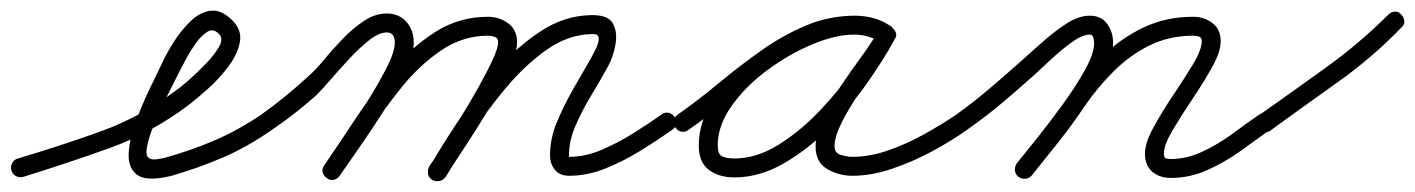

<svg xmlns="http://www.w3.org/2000/svg" viewBox="-36 -303 2616 355"><path d="M-15 12Q-17 5 -13.5 -1.5Q-10 -8 -3 -10Q75 -33 150 -60Q225 -87 291 -137Q296 -140 311.5 -153.5Q327 -167 343.5 -184Q360 -201 369 -216.5Q378 -232 368 -241Q368 -241 368 -241Q368 -241 368 -241Q368 -241 368 -241Q368 -241 368 -241Q358 -251 347 -244Q336 -237 326 -223Q316 -209 308.5 -195Q301 -181 298 -175Q292 -163 279.5 -138.5Q267 -114 255 -87.5Q243 -61 237.5 -39.5Q232 -18 238 -12Q243 -7 253.5 -8.5Q264 -10 269 -11Q269 -11 269 -11Q269 -11 269 -11Q269 -11 268.5 -11Q268 -11 268 -11Q318 -25 361 -43.5Q404 -62 447 -91Q453 -96 460 -94.5Q467 -93 471 -87Q476 -81 474.5 -74Q473 -67 467 -63Q421 -31 375.5 -11.5Q330 8 278 23Q278 23 277.5 23Q277 23 277 23Q277 23 277 23Q277 23 277 23Q233 33 216.5 19.5Q200 6 202 -21.5Q204 -49 216.5 -82Q229 -115 243.5 -144.5Q258 -174 266 -191Q273 -206 286 -226.5Q299 -247 316 -263.5Q333 -280 352.5 -283Q372 -286 392 -267Q392 -267 392 -267Q392 -267 392 -267Q392 -267 392 -267Q392 -267 392 -267Q412 -248 407.5 -225Q403 -202 385.5 -179Q368 -156 347 -137.5Q326 -119 313 -109Q244 -57 166 -29Q88 -1 7 24Q0 26 -6.5 22.5Q-13 19 -15 12Z M447 -91Q493 -124 533 -161Q547 -173 563.5 -193Q580 -213 599 -232.5Q618 -252 638 -265Q658 -278 679 -278Q702 -278 715.5 -262.5Q729 -247 729 -224Q729 -202 713 -168.5Q697 -135 673.5 -98Q650 -61 627.5 -29Q605 3 592 22Q588 28 581 29.5Q574 31 568 26Q562 22 560.5 15Q559 8 564 2Q574 -13 595.5 -43.5Q617 -74 639.5 -109.5Q662 -145 678 -176Q694 -207 694 -224Q694 -243 679 -243Q665 -243 647 -229Q629 -215 610 -194.5Q591 -174 575 -155.5Q559 -137 550 -128Q511 -93 467 -63Q461 -58 454 -59.5Q447 -61 443 -67Q438 -73 439.5 -80Q441 -87 447 -91ZM568 26Q562 22 560.5 15Q559 8 564 2Q590 -36 621 -83Q652 -130 688.5 -173Q725 -216 769 -244Q813 -272 866 -272Q887 -272 903.5 -260Q920 -248 920 -225Q920 -205 904.5 -171Q889 -137 866.5 -99.5Q844 -62 822 -29Q800 4 788 24Q784 30 777 31.5Q770 33 763 29Q757 25 755.5 18Q754 11 758 4Q766 -7 781 -30.5Q796 -54 814 -83Q832 -112 848 -140.5Q864 -169 874.5 -191.5Q885 -214 885 -225Q885 -233 878.5 -235Q872 -237 866 -237Q820 -237 780 -210Q740 -183 706.5 -141.5Q673 -100 644.5 -56Q616 -12 592 22Q588 28 581 29.5Q574 31 568 26ZM758 6Q780 -32 811 -79Q842 -126 880 -170.5Q918 -215 962.5 -244.5Q1007 -274 1056 -275Q1088 -276 1097 -260Q1106 -244 1102 -221Q1098 -198 1088 -180Q1075 -156 1058 -128Q1041 -100 1028.5 -71.5Q1016 -43 1016 -16Q1016 -13 1016 -13Q1046 -13 1076.5 -26Q1107 -39 1135.5 -57Q1164 -75 1187 -91Q1193 -96 1200 -94.5Q1207 -93 1211 -87Q1216 -81 1214.5 -74Q1213 -67 1207 -63Q1180 -44 1148.5 -24.5Q1117 -5 1083.5 8.5Q1050 22 1016 22Q999 22 990 11Q981 0 981 -16Q981 -47 994 -78Q1007 -109 1024.5 -139.5Q1042 -170 1057 -196Q1060 -202 1065.5 -212.5Q1071 -223 1071 -232Q1071 -241 1058 -240Q1014 -239 974 -210.5Q934 -182 898.5 -139.5Q863 -97 835 -53Q807 -9 788 24Q784 30 777 31.5Q770 33 764 30Q757 26 755.5 19Q754 12 758 6Z M1213 -67Q1208 -73 1209.5 -80Q1211 -87 1217 -91Q1254 -117 1292 -148.5Q1330 -180 1370 -208.5Q1410 -237 1453.5 -255.5Q1497 -274 1545 -274Q1562 -274 1579 -269.5Q1596 -265 1610 -255Q1617 -250 1617.5 -243.5Q1618 -237 1615 -232Q1611 -226 1604.5 -224Q1598 -222 1591 -226Q1569 -239 1543 -239Q1509 -239 1466 -221Q1423 -203 1383 -173.5Q1343 -144 1317 -107.5Q1291 -71 1291 -34Q1291 -18 1299 -14Q1307 -10 1322 -10Q1362 -10 1402 -34.5Q1442 -59 1478 -96.5Q1514 -134 1542 -174.5Q1570 -215 1588 -246Q1592 -254 1599 -255Q1606 -256 1611 -253Q1617 -250 1620 -243.5Q1623 -237 1618 -230Q1608 -211 1589.5 -184.5Q1571 -158 1552 -130Q1533 -102 1520 -76Q1507 -50 1507 -32Q1507 -20 1519 -16.5Q1531 -13 1540 -13Q1572 -13 1606.5 -25Q1641 -37 1674 -55.5Q1707 -74 1732 -91Q1738 -95 1745 -94Q1752 -93 1756 -87Q1760 -81 1759 -74Q1758 -67 1752 -63Q1724 -43 1688 -23.5Q1652 -4 1613.5 9Q1575 22 1540 22Q1515 22 1493.5 9.5Q1472 -3 1472 -32Q1472 -57 1485 -85Q1498 -113 1517 -141.5Q1536 -170 1555.5 -196.5Q1575 -223 1588 -246Q1592 -254 1599 -255.5Q1606 -257 1611 -253Q1617 -250 1620 -243.5Q1623 -237 1618 -230Q1598 -193 1567 -149Q1536 -105 1496.5 -65.5Q1457 -26 1412.5 -0.5Q1368 25 1322 25Q1293 25 1274.5 11Q1256 -3 1256 -34Q1256 -79 1284.5 -121.5Q1313 -164 1357.5 -198.5Q1402 -233 1452 -253.5Q1502 -274 1543 -274Q1579 -274 1609 -256Q1616 -252 1616.5 -245Q1617 -238 1613 -232Q1610 -227 1603.5 -224.5Q1597 -222 1590 -227Q1580 -234 1568 -236.5Q1556 -239 1545 -239Q1501 -239 1460.5 -221Q1420 -203 1381.5 -175Q1343 -147 1307 -116.5Q1271 -86 1237 -63Q1231 -58 1224 -59.5Q1217 -61 1213 -67Z M1732 -91Q1764 -114 1794 -139.5Q1824 -165 1853 -191Q1868 -204 1889.5 -223.5Q1911 -243 1934.5 -258.5Q1958 -274 1979 -274Q2000 -274 2011 -259Q2022 -244 2022 -224Q2022 -199 2005 -166Q1988 -133 1963 -97.5Q1938 -62 1913 -31Q1888 0 1872 21Q1867 26 1860 27Q1853 28 1847 24Q1842 19 1841 12Q1840 5 1844 -1Q1858 -18 1881.5 -47.5Q1905 -77 1929 -110Q1953 -143 1970 -173.5Q1987 -204 1987 -224Q1987 -228 1985.5 -233.5Q1984 -239 1979 -239Q1965 -239 1944.5 -224Q1924 -209 1905.5 -191.5Q1887 -174 1877 -165Q1847 -138 1816 -112Q1785 -86 1752 -63Q1746 -58 1739 -59.5Q1732 -61 1728 -67Q1723 -73 1724.5 -80Q1726 -87 1732 -91ZM1847 24Q1841 19 1840.5 12Q1840 5 1844 -1Q1869 -32 1893.5 -62.5Q1918 -93 1941 -126Q1968 -165 2002 -198.5Q2036 -232 2078 -252Q2120 -272 2170 -272Q2190 -272 2205.5 -260.5Q2221 -249 2221 -227Q2221 -207 2205 -178.5Q2189 -150 2168.5 -119.5Q2148 -89 2132 -62Q2116 -35 2116 -19Q2116 -12 2119 -10.5Q2122 -9 2129 -9Q2158 -9 2187 -22.5Q2216 -36 2242.5 -55.5Q2269 -75 2292 -91Q2298 -95 2305 -94Q2312 -93 2316 -87Q2320 -81 2319 -74Q2318 -67 2312 -63Q2286 -44 2256.5 -23Q2227 -2 2195 12Q2163 26 2129 26Q2108 26 2094.5 14.5Q2081 3 2081 -19Q2081 -39 2097 -68Q2113 -97 2133.5 -127.5Q2154 -158 2170 -184.5Q2186 -211 2186 -227Q2186 -234 2180.5 -235.5Q2175 -237 2170 -237Q2126 -237 2089.5 -219Q2053 -201 2023 -171Q1993 -141 1969 -106Q1947 -73 1922 -41.5Q1897 -10 1872 21Q1867 27 1860 27.5Q1853 28 1847 24Z M2292 -90Q2353 -133 2415.5 -178Q2478 -223 2531 -276Q2536 -281 2543 -281.5Q2550 -282 2555 -276Q2560 -271 2560.5 -264Q2561 -257 2555 -252Q2502 -197 2438 -151.5Q2374 -106 2312 -61Q2306 -57 2299 -58.5Q2292 -60 2288 -66Q2284 -71 2285 -78.5Q2286 -86 2292 -90Z"/></svg>

Font: FRB American Cursive Guidelines Arrows
Style: Italic
Weight: 400
Italic angle: -25°
Version: Version 2.0;Modular Font Editor K font №1